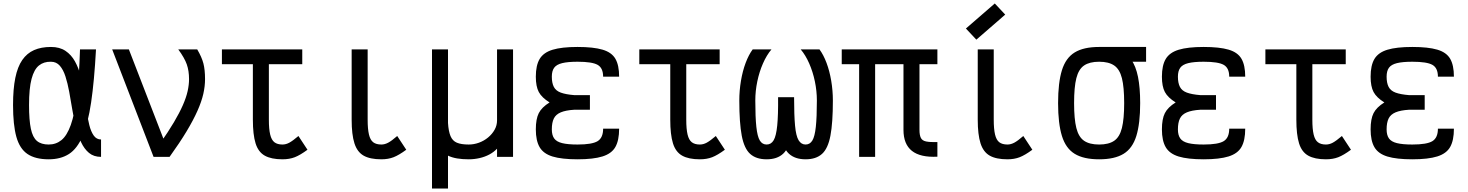

<svg xmlns="http://www.w3.org/2000/svg" viewBox="-20 -902 8440 1104"><path d="M561 -100V0Q519 0 491.5 -23Q464 -46 446 -85Q428 -124 416 -172.5Q404 -221 395.5 -273Q387 -325 378 -374Q369 -423 356.5 -462Q344 -501 324 -524Q304 -547 273 -547Q232 -548 204 -525.5Q176 -503 161.5 -448.5Q147 -394 147 -298Q147 -211 157.5 -161.5Q168 -112 192.5 -91.5Q217 -71 260 -71Q302 -71 333.5 -96.5Q365 -122 387 -183.5Q409 -245 422 -351Q435 -457 440 -618H532Q522 -435 504 -313.5Q486 -192 455 -119.5Q424 -47 376.5 -16.5Q329 14 260 14Q183 14 138 -16.5Q93 -47 74 -115.5Q55 -184 55 -298Q55 -390 68 -454Q81 -518 108 -557Q135 -596 176 -614Q217 -632 273 -632Q323 -632 356.5 -609.5Q390 -587 411 -549Q432 -511 444.5 -464Q457 -417 464 -366Q471 -315 477.5 -268Q484 -221 493.5 -183Q503 -145 519 -122.5Q535 -100 561 -100Z M863 0 625 -618H721L955 -13V0ZM955 0 901 -78Q948 -145 980 -199Q1012 -253 1031.5 -297.5Q1051 -342 1059 -378.5Q1067 -415 1067 -447Q1067 -495 1054 -532Q1041 -569 1005 -618H1114Q1140 -574 1149.5 -537.5Q1159 -501 1159 -447Q1159 -406 1149 -362Q1139 -318 1115.5 -265Q1092 -212 1053 -147Q1014 -82 955 0Z M1604 14Q1540 14 1502.5 -7Q1465 -28 1449.5 -78Q1434 -128 1434 -214V-590H1526V-214Q1526 -160 1533.5 -128.5Q1541 -97 1558 -84Q1575 -71 1604 -71Q1624 -71 1643.5 -81.5Q1663 -92 1696 -120L1748 -41Q1706 -10 1675 2Q1644 14 1604 14ZM1256 -533V-618H1718V-533Z M2173 14Q2108 14 2071 -7Q2034 -28 2018 -78Q2002 -128 2002 -214V-618H2094V-214Q2094 -160 2101.5 -128.5Q2109 -97 2126 -84Q2143 -71 2173 -71Q2192 -71 2212 -81.5Q2232 -92 2264 -120L2316 -41Q2274 -10 2243 2Q2212 14 2173 14Z M2464 182V-618H2556V-195Q2559 -147 2570.5 -119.5Q2582 -92 2607 -81.5Q2632 -71 2675 -71Q2705 -71 2734 -81.5Q2763 -92 2786.5 -111.5Q2810 -131 2824 -156Q2838 -181 2838 -210V-618H2930V0H2838V-47Q2819 -27 2793.5 -13.5Q2768 0 2737.5 7Q2707 14 2675 14Q2638 14 2608.5 9Q2579 4 2556 -7V182Z M3301 14Q3210 14 3157.5 -2Q3105 -18 3083 -55.5Q3061 -93 3061 -158Q3061 -218 3078 -251.5Q3095 -285 3140 -313Q3095 -341 3078 -373Q3061 -405 3061 -461Q3061 -526 3083 -563Q3105 -600 3157.5 -616Q3210 -632 3301 -632Q3392 -632 3444.5 -616.5Q3497 -601 3518.5 -564Q3540 -527 3540 -461H3448Q3448 -511 3416.5 -529Q3385 -547 3301 -547Q3245 -547 3212.5 -539Q3180 -531 3166.5 -512.5Q3153 -494 3153 -461Q3153 -425 3164.5 -402.5Q3176 -380 3204.5 -369.5Q3233 -359 3282 -355H3372V-271H3282Q3233 -268 3204.5 -256Q3176 -244 3164.5 -220.5Q3153 -197 3153 -158Q3153 -125 3166.5 -106Q3180 -87 3212.5 -79Q3245 -71 3301 -71Q3385 -71 3416.5 -90.5Q3448 -110 3448 -162H3540Q3540 -95 3518.5 -57Q3497 -19 3444.5 -2.5Q3392 14 3301 14Z M4004 14Q3940 14 3902.5 -7Q3865 -28 3849.5 -78Q3834 -128 3834 -214V-590H3926V-214Q3926 -160 3933.5 -128.5Q3941 -97 3958 -84Q3975 -71 4004 -71Q4024 -71 4043.5 -81.5Q4063 -92 4096 -120L4148 -41Q4106 -10 4075 2Q4044 14 4004 14ZM3656 -533V-618H4118V-533Z M4612 14Q4551 14 4516 -18.5Q4481 -51 4467 -129.5Q4453 -208 4454 -343H4546Q4546 -240 4551.5 -180Q4557 -120 4572 -95.5Q4587 -71 4612 -71Q4637 -71 4651 -94Q4665 -117 4671 -172.5Q4677 -228 4677 -324Q4677 -379 4665.5 -434Q4654 -489 4633 -537Q4612 -585 4584 -618H4692Q4715 -587 4732.5 -540.5Q4750 -494 4759.5 -437.5Q4769 -381 4769 -324Q4769 -196 4755 -122Q4741 -48 4706.5 -17Q4672 14 4612 14ZM4388 14Q4328 14 4293.5 -17Q4259 -48 4245 -122Q4231 -196 4231 -324Q4231 -381 4240.5 -437.5Q4250 -494 4267.5 -540.5Q4285 -587 4308 -618H4416Q4388 -585 4367 -537Q4346 -489 4334.5 -434Q4323 -379 4323 -324Q4323 -228 4329 -172.5Q4335 -117 4349 -94Q4363 -71 4388 -71Q4414 -71 4428.5 -95.5Q4443 -120 4449 -180Q4455 -240 4454 -343H4546Q4547 -208 4532.5 -129.5Q4518 -51 4483.5 -18.5Q4449 14 4388 14Z M5370 -1Q5272 4 5223.5 -34.5Q5175 -73 5175 -155V-618H5370V-533H4820V-618H5370V-533H5267V-155Q5267 -125 5275 -109Q5283 -93 5305.5 -88.5Q5328 -84 5370 -85ZM4920 0V-593H5012V0Z M5773 14Q5708 14 5671 -7Q5634 -28 5618 -78Q5602 -128 5602 -214V-618H5694V-214Q5694 -160 5701.5 -128.5Q5709 -97 5726 -84Q5743 -71 5773 -71Q5792 -71 5812 -81.5Q5832 -92 5864 -120L5916 -41Q5874 -10 5843 2Q5812 14 5773 14ZM5594 -674 5534 -738 5700 -882 5760 -818Z M6300 14Q6211 14 6159.5 -17.5Q6108 -49 6086 -120.5Q6064 -192 6064 -309Q6064 -427 6086 -498Q6108 -569 6159.5 -600.5Q6211 -632 6300 -632Q6367 -632 6412 -615Q6457 -598 6484 -560Q6511 -522 6523.5 -460Q6536 -398 6536 -309Q6536 -192 6514 -120.5Q6492 -49 6440.5 -17.5Q6389 14 6300 14ZM6300 -71Q6355 -71 6386.5 -92.5Q6418 -114 6431 -166Q6444 -218 6444 -309Q6444 -401 6431 -452.5Q6418 -504 6386.5 -525.5Q6355 -547 6300 -547Q6245 -547 6213.5 -525.5Q6182 -504 6169 -452.5Q6156 -401 6156 -309Q6156 -218 6169 -166Q6182 -114 6213.5 -92.5Q6245 -71 6300 -71ZM6300 -547V-632H6570V-547Z M6901 14Q6810 14 6757.5 -2Q6705 -18 6683 -55.5Q6661 -93 6661 -158Q6661 -218 6678 -251.5Q6695 -285 6740 -313Q6695 -341 6678 -373Q6661 -405 6661 -461Q6661 -526 6683 -563Q6705 -600 6757.5 -616Q6810 -632 6901 -632Q6992 -632 7044.5 -616.5Q7097 -601 7118.5 -564Q7140 -527 7140 -461H7048Q7048 -511 7016.5 -529Q6985 -547 6901 -547Q6845 -547 6812.5 -539Q6780 -531 6766.5 -512.5Q6753 -494 6753 -461Q6753 -425 6764.5 -402.5Q6776 -380 6804.5 -369.5Q6833 -359 6882 -355H6972V-271H6882Q6833 -268 6804.5 -256Q6776 -244 6764.5 -220.5Q6753 -197 6753 -158Q6753 -125 6766.5 -106Q6780 -87 6812.5 -79Q6845 -71 6901 -71Q6985 -71 7016.5 -90.5Q7048 -110 7048 -162H7140Q7140 -95 7118.5 -57Q7097 -19 7044.5 -2.5Q6992 14 6901 14Z M7604 14Q7540 14 7502.5 -7Q7465 -28 7449.5 -78Q7434 -128 7434 -214V-590H7526V-214Q7526 -160 7533.5 -128.5Q7541 -97 7558 -84Q7575 -71 7604 -71Q7624 -71 7643.5 -81.5Q7663 -92 7696 -120L7748 -41Q7706 -10 7675 2Q7644 14 7604 14ZM7256 -533V-618H7718V-533Z M8101 14Q8010 14 7957.5 -2Q7905 -18 7883 -55.5Q7861 -93 7861 -158Q7861 -218 7878 -251.5Q7895 -285 7940 -313Q7895 -341 7878 -373Q7861 -405 7861 -461Q7861 -526 7883 -563Q7905 -600 7957.5 -616Q8010 -632 8101 -632Q8192 -632 8244.5 -616.5Q8297 -601 8318.5 -564Q8340 -527 8340 -461H8248Q8248 -511 8216.5 -529Q8185 -547 8101 -547Q8045 -547 8012.5 -539Q7980 -531 7966.5 -512.5Q7953 -494 7953 -461Q7953 -425 7964.5 -402.5Q7976 -380 8004.5 -369.5Q8033 -359 8082 -355H8172V-271H8082Q8033 -268 8004.5 -256Q7976 -244 7964.5 -220.5Q7953 -197 7953 -158Q7953 -125 7966.5 -106Q7980 -87 8012.5 -79Q8045 -71 8101 -71Q8185 -71 8216.5 -90.5Q8248 -110 8248 -162H8340Q8340 -95 8318.5 -57Q8297 -19 8244.5 -2.5Q8192 14 8101 14Z"/></svg>

Font: Victor Mono SemiBold
Style: Regular
Weight: 600
Monospace: yes
Designer: Rune Bjørnerås
Version: Version 1.561;gftools[0.9.30]